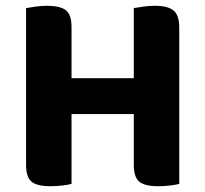

<svg xmlns="http://www.w3.org/2000/svg" viewBox="-20 -636 709 663"><path d="M227 -1Q216 2 196 4.5Q176 7 154 7Q107 7 88.5 -9Q70 -25 70 -67V-608Q81 -610 101.5 -613Q122 -616 142 -616Q187 -616 207 -601Q227 -586 227 -542V-366H442V-608Q453 -610 473.5 -613Q494 -616 515 -616Q559 -616 579 -600Q599 -584 599 -540V-1Q588 2 568 4.5Q548 7 526 7Q479 7 460.5 -9Q442 -25 442 -67V-242H227V-1Z"/></svg>

Font: Baloo 2 Latin
Style: Bold
Weight: 400
Designer: Sarang Kulkarni and Ek Type
Foundry: Ek Type
Version: Version 1.001